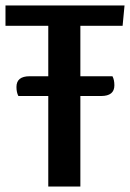

<svg xmlns="http://www.w3.org/2000/svg" viewBox="-34 -680 474 700"><path d="M413 -586H259V-402H376Q383 -389 383 -369Q383 -330 335 -330H259V0H142V-330H33Q26 -343 26 -363Q26 -402 74 -402H142V-586H-14V-660H420Z"/></svg>

Font: Sansita
Style: Regular
Weight: 400
Designer: Pablo Cosgaya
Foundry: Omnibus-Type
Version: Version 1.006;hotconv 1.0.109;makeotfexe 2.5.65596